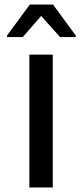

<svg xmlns="http://www.w3.org/2000/svg" viewBox="-20 -824 367 844"><path d="M11 -661H80L161 -754L244 -661H313V-668L213 -804H111L11 -668ZM109 0H212V-584H109Z"/></svg>

Font: Saira UNSAM Medium SC
Style: Regular
Weight: 500
Designer: Hector Gatti with collaboration of the Omnibus-Type team
Foundry: Omnibus-Type
Version: Version 1.072;PS 001.072;hotconv 1.0.88;makeotf.lib2.5.64775